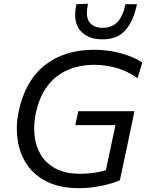

<svg xmlns="http://www.w3.org/2000/svg" viewBox="-20 -991 778 1022"><path d="M675 -300 672 -285Q664.5 -249 654.5 -202Q646.5 -162.5 637.5 -122.5Q628.5 -82 618 -31Q579.5 -14.5 521 -2Q462.5 10.5 400 10.5Q301 10.5 232 -23Q163 -56.5 123.8 -114.5Q84.5 -172.5 74 -246.5Q69.5 -275.5 69.5 -305.5Q69.5 -351.5 80 -400Q114 -560.5 217.8 -643.2Q321.5 -726 480 -726Q556 -726 623.5 -707.5Q691 -689 737.5 -658.5L712 -575Q653.5 -615.5 595.2 -630.8Q537 -646 482.5 -646Q405.5 -646 342 -619.2Q278.5 -592.5 234.2 -535.5Q190 -478.5 170.5 -387.5Q162 -346.5 162 -307.5Q162 -287.5 164 -268.5Q170.5 -210.5 198.5 -165Q226.5 -119.5 278 -92.8Q329.5 -66 406 -66Q441.5 -66 475.8 -70.5Q510 -75 543.5 -85Q550.5 -117.5 556.5 -145.5Q562.5 -173.5 568.5 -202Q578.5 -249 586 -285Q587.5 -292.5 594.5 -325H381L396.5 -399H695.5L688 -362Q682 -332.5 675 -300ZM524.5 -781.5Q446 -781.5 406.5 -829.5Q380 -861.5 380 -913Q380 -938.5 386.5 -968.5L448.5 -971Q442.5 -944 442.5 -923Q442.5 -891 456 -873Q478 -843 526.5 -843Q575 -843 604.5 -873.2Q634 -903.5 648 -968.5H709Q689.5 -876 646.5 -828.8Q603.5 -781.5 524.5 -781.5Z"/></svg>

Font: Heraclito
Style: Italic
Weight: 400
Italic angle: -12°
Designer: Kostas Bartsokas (font) & Cristiano Sobral (main changes)
Foundry: Kostas Bartsokas (font) & Cristiano Sobral (main changes)
Version: Version 1.00;July 8, 2020;FontCreator 13.0.0.2655 64-bit